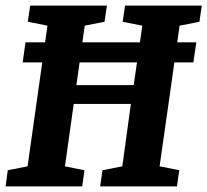

<svg xmlns="http://www.w3.org/2000/svg" viewBox="-24 -668 743 688"><path d="M57.2 -444.4 67.4 -516.4H679.5L668.8 -444.4ZM-3.9 0 3.8 -58 74.8 -72 146 -576 75.6 -590 84.1 -648H359.1L350.6 -590L279.6 -576L249.8 -362.9H455.1L486 -576L415.6 -590L424.1 -648H699.1L690.6 -590L619.6 -576L547.9 -72L618.3 -58L610 0H334.8L343.3 -58L414.3 -72L445 -295.6H240.2L208.7 -72L278.8 -58L270.5 0Z"/></svg>

Font: Faustina Light
Style: Italic
Weight: 300
Italic angle: -8°
Designer: Alfonso Garcia
Foundry: http://www.omnibus-type.com
Version: Version 1.200